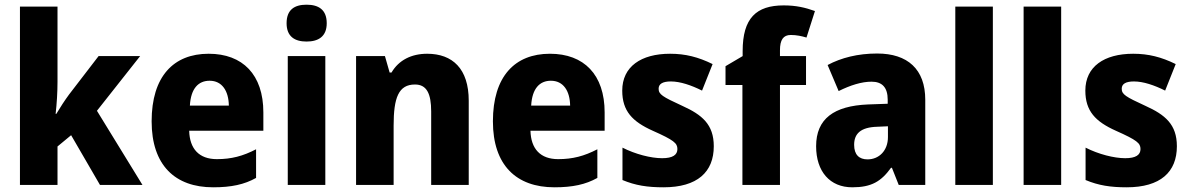

<svg xmlns="http://www.w3.org/2000/svg" viewBox="-20 -788 5068 818"><path d="M225 -440V-760H65V0H225V-164L283 -212L406 0H587L393 -316L577 -549H400L274 -385C257 -362 236 -330 220 -303H217C222 -347 225 -395 225 -440Z M869 -559C719 -559 626 -462 626 -271C626 -84 726 10 888 10C966 10 1021 -2 1071 -30V-152C1015 -123 966 -110 904 -110C828 -110 788 -154 786 -231H1102V-309C1102 -470 1014 -559 869 -559ZM873 -444C926 -444 954 -401 955 -338H789C793 -412 826 -444 873 -444Z M1286 -768C1235 -768 1201 -747 1201 -689C1201 -632 1236 -611 1286 -611C1336 -611 1372 -632 1372 -689C1372 -747 1337 -768 1286 -768ZM1366 -549H1206V0H1366Z M1800 -559C1733 -559 1679 -532 1648 -479H1640L1620 -549H1497V0H1657V-253C1657 -372 1678 -428 1748 -428C1798 -428 1817 -389 1817 -313V0H1977V-359C1977 -495 1908 -559 1800 -559Z M2323 -559C2173 -559 2080 -462 2080 -271C2080 -84 2180 10 2342 10C2420 10 2475 -2 2525 -30V-152C2469 -123 2420 -110 2358 -110C2282 -110 2242 -154 2240 -231H2556V-309C2556 -470 2468 -559 2323 -559ZM2327 -444C2380 -444 2408 -401 2409 -338H2243C2247 -412 2280 -444 2327 -444Z M3021 -165C3021 -258 2971 -299 2887 -337C2802 -376 2786 -386 2786 -410C2786 -431 2804 -441 2838 -441C2878 -441 2925 -425 2971 -402L3016 -515C2955 -545 2900 -559 2835 -559C2711 -559 2631 -504 2631 -402C2631 -315 2674 -270 2761 -231C2851 -191 2866 -178 2866 -153C2866 -128 2846 -114 2801 -114C2753 -114 2687 -131 2632 -159V-21C2687 2 2738 10 2807 10C2951 10 3021 -55 3021 -165Z M3414 -426V-549H3303V-574C3303 -618 3317 -639 3349 -639C3374 -639 3396 -634 3416 -628L3452 -741C3410 -756 3371 -765 3319 -765C3202 -765 3144 -711 3144 -570V-549L3071 -506V-426H3143V0H3303V-426Z M3717 -560C3635 -560 3564 -542 3506 -511L3553 -400C3603 -425 3651 -440 3693 -440C3738 -440 3762 -416 3762 -363V-346L3678 -343C3533 -337 3457 -282 3457 -165C3457 -57 3516 10 3611 10C3693 10 3734 -15 3776 -73H3780L3809 0H3922V-363C3922 -493 3847 -560 3717 -560ZM3718 -248 3763 -250V-204C3763 -146 3725 -109 3676 -109C3641 -109 3619 -128 3619 -171C3619 -218 3646 -246 3718 -248Z M4210 0V-760H4050V0Z M4501 0V-760H4341V0Z M4994 -165C4994 -258 4944 -299 4860 -337C4775 -376 4759 -386 4759 -410C4759 -431 4777 -441 4811 -441C4851 -441 4898 -425 4944 -402L4989 -515C4928 -545 4873 -559 4808 -559C4684 -559 4604 -504 4604 -402C4604 -315 4647 -270 4734 -231C4824 -191 4839 -178 4839 -153C4839 -128 4819 -114 4774 -114C4726 -114 4660 -131 4605 -159V-21C4660 2 4711 10 4780 10C4924 10 4994 -55 4994 -165Z"/></svg>

Font: Noto Sans Arabic UI SmCn XBd
Style: Regular
Weight: 800
Width: 4
Designer: Monotype Design Team, Nadine Chahine and Nizar Qandah
Foundry: Monotype Imaging Inc.
Version: Version 2.010